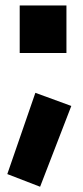

<svg xmlns="http://www.w3.org/2000/svg" viewBox="-20 -532 312 723"><path d="M131 171.2 7.5 123.5 113.2 -182.5 248.5 -133ZM54.2 -332.5V-511.5H230.2V-332.5Z"/></svg>

Font: SVN-Sora Variable
Style: Regular
Weight: 400
Designer: Jonathan Barnbrook, Julián Moncada
Foundry: Barnbrook Fonts
Version: Version 2.000 - Viet hoa boi STYLEno.1 Fonts